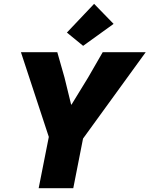

<svg xmlns="http://www.w3.org/2000/svg" viewBox="-20 -996 791 1016"><path d="M184.6 0 238.3 -271.5 90.8 -719.7H283.2L321.3 -585.9L356.4 -442.4H358.4L446.3 -585.9L523.4 -719.7H751L419.4 -262.7L367.7 0ZM419.9 -753.4 334 -823.7 478 -975.6 581.1 -869.6Z"/></svg>

Font: Reddit Sans Black
Style: Italic
Weight: 900
Italic angle: -11.25°
Designer: Stephen Hutchings
Version: Version 1.013